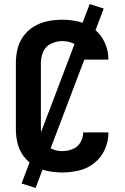

<svg xmlns="http://www.w3.org/2000/svg" viewBox="-20 -840 616 944"><path d="M286 8Q328 8 369.5 -2Q411 -12 444.5 -39Q478 -66 495.5 -105.5Q513 -145 513 -187V-189H389V-188Q389 -162 375 -139Q361 -116 336 -106.5Q311 -97 286 -97Q257 -97 230.5 -110Q204 -123 192.5 -150Q181 -177 181 -205V-530Q181 -559 192.5 -585.5Q204 -612 230.5 -625Q257 -638 286 -638Q311 -638 336 -628.5Q361 -619 375 -596Q389 -573 389 -547H513V-548Q513 -590 495.5 -629.5Q478 -669 444.5 -696Q411 -723 369.5 -733Q328 -743 286 -743Q250 -743 215 -736Q180 -729 149 -711Q118 -693 96.5 -664Q75 -635 66.5 -600.5Q58 -566 58 -530V-205Q58 -170 66.5 -135Q75 -100 96.5 -71.5Q118 -43 149 -24.5Q180 -6 215 1Q250 8 286 8ZM155 84 490 -798 421 -820 86 62Z"/></svg>

Font: Iosevka Sparkle
Style: Bold
Weight: 700
Designer: Belleve Invis
Foundry: Belleve Invis
Version: Version 4.5.0; ttfautohint (v1.8.3)